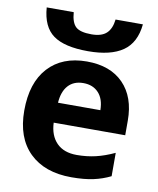

<svg xmlns="http://www.w3.org/2000/svg" viewBox="-83 -790 714 865"><g transform="rotate(10 274.5 -358.0)"><path d="M282.7 -418Q238.8 -418 213.6 -390.1Q188.5 -362.3 185.1 -311H378.9Q378.4 -362.3 352.5 -390.1Q326.7 -418 282.7 -418ZM302.2 9.3Q179.7 9.3 110.6 -58.3Q41.5 -126 41.5 -250Q41.5 -377.4 105.2 -447Q168.9 -516.6 281.7 -516.6Q389.2 -516.6 449 -455.3Q508.8 -394 508.8 -286.1V-219.2H181.6Q184.1 -160.2 216.8 -127Q249.5 -93.8 308.6 -93.8Q354 -93.8 394.8 -103.3Q435.5 -112.8 480.5 -133.8V-26.9Q443.8 -8.8 402.6 0.2Q361.3 9.3 302.2 9.3ZM500.5 -725.1Q492.2 -640.1 436.8 -601.6Q381.3 -563 277.3 -563Q169.4 -563 118.2 -600.1Q66.9 -637.2 60.5 -725.1H184.1Q187.5 -678.2 207.5 -659.4Q227.5 -640.6 279.8 -640.6Q325.7 -640.6 348.1 -661.4Q370.6 -682.1 375.5 -725.1Z"/></g></svg>

Font: Bpm'online Open Sans
Style: Bold
Weight: 700
Foundry: Ascender Corporation
Version: Version 1.10